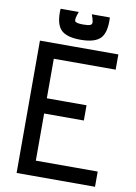

<svg xmlns="http://www.w3.org/2000/svg" viewBox="-106 -1076 812 1143"><g transform="rotate(10 300.0 -504.0)"><path d="M77 0V-800H551V-708H104L177 -781V-396L104 -469H417V-377H104L177 -450V-19L104 -92H551V0ZM313 -847Q226 -847 193 -883.5Q160 -920 165 -1008H275Q258 -963 263.5 -951Q269 -939 313 -939Q344 -939 356 -944Q368 -949 366.5 -964Q365 -979 354 -1008H463Q468 -920 435 -883.5Q402 -847 313 -847Z"/></g></svg>

Font: Victor Mono Thin
Style: Regular
Weight: 100
Monospace: yes
Designer: Rune Bjørnerås
Version: Version 1.561;gftools[0.9.30]